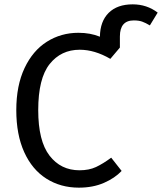

<svg xmlns="http://www.w3.org/2000/svg" viewBox="-20 -852 746 884"><path d="M706 -794 670 -735Q650 -747 634.5 -752.5Q619 -758 596 -758Q532 -758 532 -684V-633L488 -581Q416 -623 347 -623Q261 -623 208.5 -557Q156 -491 156 -345Q156 -203 208 -135.5Q260 -68 346 -68Q390 -68 422 -83Q454 -98 492 -126L540 -65Q509 -32 458.5 -10Q408 12 343 12Q259 12 193.5 -29.5Q128 -71 91.5 -151.5Q55 -232 55 -345Q55 -458 93 -538.5Q131 -619 196 -660Q261 -701 341 -701Q396 -701 440 -683Q441 -754 480.5 -793Q520 -832 591 -832Q656 -832 706 -794Z"/></svg>

Font: Fira Sans
Style: Regular
Weight: 400
Designer: bBox Type GmbH & Carrois Corporate GbR & Edenspiekermann AG
Foundry: bBox Type GmbH & Carrois Corporate GbR & Edenspiekermann AG
Version: Version 4.301